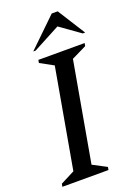

<svg xmlns="http://www.w3.org/2000/svg" viewBox="-161 -928 710 994"><g transform="rotate(-20 193.5 -431.0)"><path d="M3 0 6 -16 84 -56 181 -604 108 -644 111 -660H366L363 -644L281 -604L184 -56L260 -16L257 0ZM101 -710 258 -862H291L387 -710H374L263 -789L114 -710Z"/></g></svg>

Font: Spectral SC Medium
Style: Italic
Weight: 500
Italic angle: -10°
Designer: Jean-Baptiste Levee
Foundry: Production Type
Version: Version 2.001